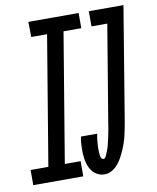

<svg xmlns="http://www.w3.org/2000/svg" viewBox="-116 -800 713 873"><g transform="rotate(-10 241.0 -363.5)"><path d="M297 8Q277 8 261 -1.5Q245 -11 235 -27Q225 -43 220.5 -62Q216 -81 215 -100.5Q214 -120 215 -140Q216 -160 220 -180H295Q294 -174 292.5 -167.5Q291 -161 290.5 -154.5Q290 -148 289.5 -141.5Q289 -135 288.5 -129Q288 -123 288 -116.5Q288 -110 288 -104Q288 -98 288.5 -91.5Q289 -85 290 -79Q291 -73 294 -67.5Q297 -62 304 -62Q309 -62 312.5 -67.5Q316 -73 318 -78Q320 -83 322 -88Q324 -93 326 -98.5Q328 -104 330 -109Q332 -114 333 -119.5Q334 -125 335.5 -130.5Q337 -136 338 -141Q339 -146 340.5 -151.5Q342 -157 342.5 -162Q343 -167 344.5 -172.5Q346 -178 347 -183.5Q348 -189 349 -194Q350 -199 350.5 -204.5Q351 -210 352 -215Q353 -220 354 -226L427 -665H354V-735H514L428 -214Q425 -198 422 -181.5Q419 -165 415 -148.5Q411 -132 405.5 -116Q400 -100 393 -84Q386 -68 377.5 -52.5Q369 -37 357.5 -23.5Q346 -10 330 -1Q314 8 297 8ZM-32 0V-70H50L149 -665H76L75 -735H307V-665H225L126 -70H199V0Z"/></g></svg>

Font: Iosevka Custom
Style: Italic
Weight: 400
Italic angle: -9°
Monospace: yes
Designer: Belleve Invis
Foundry: Belleve Invis
Version: Version 30.3.3; ttfautohint (v1.8.3)